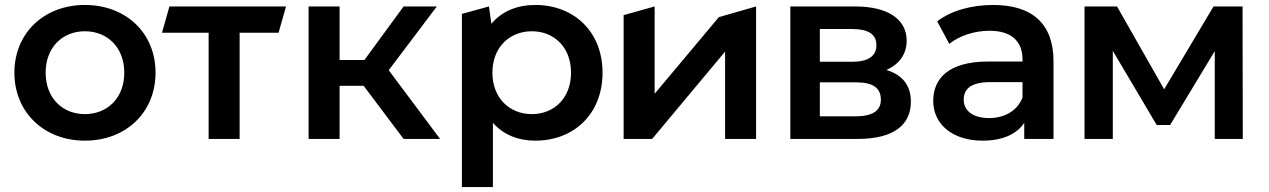

<svg xmlns="http://www.w3.org/2000/svg" viewBox="-20 -560 5114 774"><path d="M322 7C488 7 607 -107 607 -267C607 -427 488 -540 322 -540C158 -540 38 -427 38 -267C38 -107 158 7 322 7ZM322 -100C232 -100 164 -165 164 -267C164 -369 232 -434 322 -434C413 -434 481 -369 481 -267C481 -165 413 -100 322 -100Z M1103 -428 1133 -534H663L633 -428H821V0H946V-428Z M1446 -214 1607 0H1754L1547 -277L1741 -534H1607L1449 -318H1349V-534H1224V0H1349V-214Z M2138 -540C2065 -540 2003 -515 1961 -464L1951 -534L1842 -504V194H1967V-65C2010 -16 2070 7 2138 7C2294 7 2409 -101 2409 -267C2409 -432 2294 -540 2138 -540ZM2124 -100C2034 -100 1965 -165 1965 -267C1965 -369 2034 -434 2124 -434C2214 -434 2282 -369 2282 -267C2282 -165 2214 -100 2124 -100Z M2494 0H2609L2903 -352V0H3028V-534L2878 -491L2619 -182V-534L2494 -499Z M3553 -278C3604 -300 3635 -341 3635 -396C3635 -484 3557 -534 3427 -534H3166V0H3438C3582 0 3652 -56 3652 -150C3652 -215 3619 -258 3553 -278ZM3285 -311V-443H3416C3480 -443 3513 -422 3513 -378C3513 -334 3480 -311 3416 -311ZM3285 -91V-228H3432C3500 -228 3531 -205 3531 -158C3531 -112 3495 -91 3428 -91Z M3984 -540C3898 -540 3815 -518 3758 -474L3807 -383C3847 -416 3909 -436 3969 -436C4058 -436 4102 -393 4102 -320V-312H3964C3802 -312 3742 -242 3742 -153C3742 -60 3819 7 3941 7C4021 7 4079 -19 4109 -65V0H4227V-313C4227 -467 4138 -540 3984 -540ZM3967 -84C3903 -84 3865 -113 3865 -158C3865 -197 3888 -229 3973 -229H4102V-167C4081 -112 4028 -84 3967 -84Z M4877 0H4990L4989 -534H4872L4673 -200L4483 -534H4352V0H4466V-355L4643 -56H4697L4877 -354Z"/></svg>

Font: Talent
Style: Bold
Weight: 600
Designer: Mike Powis
Version: Version 1.001;hotconv 1.0.109;makeotfexe 2.5.65596